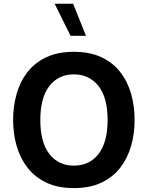

<svg xmlns="http://www.w3.org/2000/svg" viewBox="-20 -988 780 1014"><path d="M370.1 -714.4Q454.6 -714.4 515.1 -686Q575.7 -657.7 614.7 -607.7Q653.8 -557.6 672.4 -492.7Q690.9 -427.7 690.9 -354.5Q690.9 -281.2 672.1 -216.3Q653.3 -151.4 614.5 -101.6Q575.7 -51.8 514.9 -23.2Q454.1 5.4 370.1 5.4Q286.1 5.4 225.6 -23.2Q165 -51.8 126 -101.6Q86.9 -151.4 68.1 -216.3Q49.3 -281.2 49.3 -354.5Q49.3 -427.7 67.9 -492.7Q86.4 -557.6 125.5 -607.7Q164.6 -657.7 225.3 -686Q286.1 -714.4 370.1 -714.4ZM370.1 -595.2Q288.6 -595.2 240.7 -533.7Q192.9 -472.2 192.9 -354.5Q192.9 -236.8 240.5 -175Q288.1 -113.3 370.1 -113.3Q452.6 -113.3 500.5 -175Q548.3 -236.8 548.3 -354.5Q548.3 -472.7 500 -533.9Q451.7 -595.2 370.1 -595.2ZM434.1 -798.8H352.5L268.6 -968.3H366.2Z"/></svg>

Font: Estedad-FD Bold
Style: Regular
Weight: 700
Designer: Amin Abedi
Version: Version 7.3